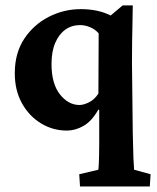

<svg xmlns="http://www.w3.org/2000/svg" viewBox="-20 -469 575 704"><path d="M273.4 214.8 270.5 169.9 340.8 153.3Q341.8 145.5 342.3 132.3Q342.8 119.1 343.3 100.1Q343.8 81.1 343.8 56.6V-65.4L340.8 -67.4Q316.4 -24.4 286.1 -7.3Q255.9 9.8 225.6 9.8Q173.8 9.8 130.4 -16.6Q86.9 -43 60.5 -90.3Q34.2 -137.7 34.2 -200.2Q34.2 -274.4 68.8 -326.7Q103.5 -378.9 158.7 -407.2Q213.9 -435.5 276.4 -435.5Q307.6 -435.5 335.4 -429.7Q363.3 -423.8 385.7 -412.1L429.7 -449.2H466.8Q466.8 -423.8 465.8 -388.2Q464.8 -352.5 464.4 -314.5Q463.9 -276.4 463.9 -240.2L466.8 17.6Q467.8 76.2 469.2 110.4Q470.7 144.5 471.7 153.3L532.2 169.9L529.3 214.8ZM271.5 -84Q286.1 -84 306.2 -93.8Q326.2 -103.5 340.8 -126L341.8 -346.7Q328.1 -362.3 309.6 -369.6Q291 -377 273.4 -377Q243.2 -377 219.7 -360.4Q196.3 -343.8 182.6 -312Q168.9 -280.3 168.9 -234.4Q168.9 -162.1 199.7 -123Q230.5 -84 271.5 -84Z"/></svg>

Font: Crimson Pro
Style: Bold
Weight: 700
Designer: Jacques Le Bailly
Foundry: Baron von Fonthausen
Version: Version 1.003